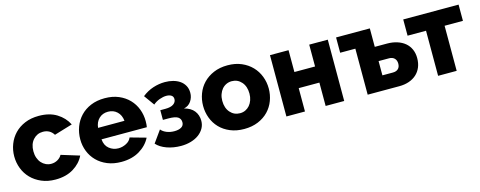

<svg xmlns="http://www.w3.org/2000/svg" viewBox="-28 -1057 3970 1588"><g transform="rotate(-15 1956.5 -262.5)"><path d="M24 -263Q24 -317 43 -366.5Q62 -416 98 -453.5Q134 -491 186.5 -513Q239 -535 306 -535Q397 -535 459 -496.5Q521 -458 552 -396L396 -349Q365 -399 305 -399Q255 -399 221.5 -362Q188 -325 188 -263Q188 -232 197 -206.5Q206 -181 222 -163Q238 -145 259.5 -135Q281 -125 305 -125Q335 -125 360 -139.5Q385 -154 397 -177L553 -129Q524 -68 460.5 -29Q397 10 306 10Q240 10 187.5 -12.5Q135 -35 98.5 -72.5Q62 -110 43 -159.5Q24 -209 24 -263Z M870 10Q804 10 751.5 -11.5Q699 -33 662.5 -70Q626 -107 607 -155.5Q588 -204 588 -257Q588 -314 607 -364.5Q626 -415 662 -453Q698 -491 750.5 -513Q803 -535 870 -535Q937 -535 989 -513Q1041 -491 1077 -453.5Q1113 -416 1131.5 -367Q1150 -318 1150 -264Q1150 -250 1149 -236.5Q1148 -223 1146 -213H758Q762 -160 796.5 -132.5Q831 -105 875 -105Q910 -105 942.5 -122Q975 -139 986 -168L1122 -130Q1091 -68 1026 -29Q961 10 870 10ZM981 -312Q976 -362 945 -391Q914 -420 868 -420Q821 -420 790.5 -390.5Q760 -361 755 -312Z M1190 -467Q1234 -502 1284.5 -518.5Q1335 -535 1386 -535Q1422 -535 1454.5 -526.5Q1487 -518 1512 -501Q1537 -484 1552 -457.5Q1567 -431 1567 -395Q1567 -356 1545 -323.5Q1523 -291 1483 -283Q1539 -269 1567 -233.5Q1595 -198 1595 -148Q1595 -113 1578.5 -84Q1562 -55 1533.5 -34Q1505 -13 1465.5 -1.5Q1426 10 1381 10Q1315 10 1259.5 -10Q1204 -30 1173 -65L1246 -167Q1263 -146 1293 -134Q1323 -122 1358 -122Q1396 -122 1418.5 -135.5Q1441 -149 1441 -177Q1441 -206 1418.5 -221.5Q1396 -237 1335 -237H1290V-320H1333Q1380 -320 1403.5 -336.5Q1427 -353 1427 -379Q1427 -401 1410.5 -411.5Q1394 -422 1368 -422Q1341 -422 1309.5 -410.5Q1278 -399 1254 -378Z M1922 10Q1855 10 1802.5 -12Q1750 -34 1714 -71.5Q1678 -109 1659.5 -158.5Q1641 -208 1641 -262Q1641 -316 1659.5 -365.5Q1678 -415 1714 -452.5Q1750 -490 1802.5 -512.5Q1855 -535 1922 -535Q1989 -535 2041 -512.5Q2093 -490 2129 -452.5Q2165 -415 2184 -365.5Q2203 -316 2203 -262Q2203 -208 2184.5 -158.5Q2166 -109 2130 -71.5Q2094 -34 2041.5 -12Q1989 10 1922 10ZM1805 -262Q1805 -200 1838 -162.5Q1871 -125 1922 -125Q1947 -125 1968 -135Q1989 -145 2004.5 -163Q2020 -181 2029 -206.5Q2038 -232 2038 -262Q2038 -324 2005 -361.5Q1972 -399 1922 -399Q1897 -399 1875.5 -389Q1854 -379 1838.5 -361Q1823 -343 1814 -317.5Q1805 -292 1805 -262Z M2443 -338H2620V-525H2779V0H2620V-200H2443V0H2284V-525H2443Z M3139 -367H3244Q3291 -367 3330 -354.5Q3369 -342 3396.5 -319Q3424 -296 3439 -262.5Q3454 -229 3454 -187Q3454 -143 3439.5 -108.5Q3425 -74 3398.5 -50Q3372 -26 3334.5 -13Q3297 0 3251 0H2980V-394H2850V-525H3139ZM3229 -123Q3258 -123 3274.5 -138.5Q3291 -154 3291 -183Q3291 -212 3274 -228.5Q3257 -245 3229 -245H3139V-123Z M3742 0H3583V-386H3425V-525H3899V-386H3742Z"/></g></svg>

Font: Oxford Sans
Style: Regular
Weight: 800
Designer: Matt McInerney, Pablo Impallari, Rodrigo Fuenzalida
Foundry: Matt McInerney, Pablo Impallari, Rodrigo Fuenzalida
Version: Version 3.000g; ttfautohint (v1.5) -l 8 -r 28 -G 28 -x 14 -D